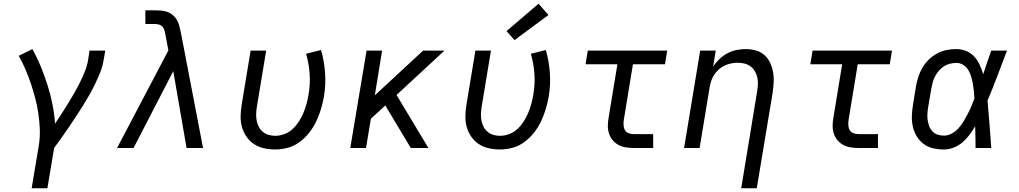

<svg xmlns="http://www.w3.org/2000/svg" viewBox="-20 -790 5440 1025"><path d="M149 215 187 -12Q194 -55 192.5 -98Q191 -141 185 -182.5Q179 -224 168.5 -264Q158 -304 145 -343Q132 -382 116 -419.5Q100 -457 80 -492L153 -528Q178 -483 197.5 -435.5Q217 -388 233 -338Q249 -288 259.5 -236Q270 -184 274 -130Q292 -157 309.5 -184Q327 -211 344 -238.5Q361 -266 377 -294Q393 -322 407 -350.5Q421 -379 433 -408.5Q445 -438 450 -468L458 -520H542L533 -468Q528 -436 515.5 -405Q503 -374 488.5 -343.5Q474 -313 457.5 -284Q441 -255 423 -226Q405 -197 386 -168.5Q367 -140 348 -111.5Q329 -83 309 -55.5Q289 -28 269 0L233 215Z M605 0 879 -521 863 -605V-606Q861 -617 858 -628Q855 -639 847.5 -647.5Q840 -656 828.5 -659Q817 -662 805 -662H756V-735H805Q823 -735 841 -733.5Q859 -732 875 -726Q891 -720 903.5 -709Q916 -698 924.5 -683.5Q933 -669 937 -652.5Q941 -636 945 -619L1064 0H976L905 -410L693 0Z M1449 8Q1419 8 1389.5 1.5Q1360 -5 1336.5 -20.5Q1313 -36 1296.5 -59.5Q1280 -83 1272 -111Q1264 -139 1264.5 -169Q1265 -199 1270 -230L1318 -520H1401L1351 -218Q1348 -199 1347.5 -180.5Q1347 -162 1350.5 -145Q1354 -128 1362 -112.5Q1370 -97 1383.5 -86Q1397 -75 1414 -70Q1431 -65 1450 -65Q1474 -65 1499 -74.5Q1524 -84 1543 -102Q1562 -120 1576 -142Q1590 -164 1600 -188Q1610 -212 1616.5 -236Q1623 -260 1627 -284Q1637 -341 1633 -396Q1629 -451 1614 -503L1694 -523Q1711 -464 1715.5 -400.5Q1720 -337 1709 -272Q1703 -239 1693 -206Q1683 -173 1668 -141.5Q1653 -110 1630.5 -81.5Q1608 -53 1579 -31.5Q1550 -10 1516 -1Q1482 8 1449 8Z M1850 0 1937 -520H2020L1981 -281L2239 -520H2353L2097 -283L2267 0H2173L2037 -227L1960 -156L1934 0Z M2649 8Q2619 8 2589.5 1.5Q2560 -5 2536.5 -20.5Q2513 -36 2496.5 -59.5Q2480 -83 2472 -111Q2464 -139 2464.5 -169Q2465 -199 2470 -230L2518 -520H2601L2551 -218Q2548 -199 2547.5 -180.5Q2547 -162 2550.5 -145Q2554 -128 2562 -112.5Q2570 -97 2583.5 -86Q2597 -75 2614 -70Q2631 -65 2650 -65Q2674 -65 2699 -74.5Q2724 -84 2743 -102Q2762 -120 2776 -142Q2790 -164 2800 -188Q2810 -212 2816.5 -236Q2823 -260 2827 -284Q2837 -341 2833 -396Q2829 -451 2814 -503L2894 -523Q2911 -464 2915.5 -400.5Q2920 -337 2909 -272Q2903 -239 2893 -206Q2883 -173 2868 -141.5Q2853 -110 2830.5 -81.5Q2808 -53 2779 -31.5Q2750 -10 2716 -1Q2682 8 2649 8ZM2727 -576 2684 -624 2855 -770 2908 -710Z M3363 0Q3341 0 3320 -3.5Q3299 -7 3281.5 -16.5Q3264 -26 3251 -41.5Q3238 -57 3231.5 -76.5Q3225 -96 3225 -117.5Q3225 -139 3229 -161L3276 -447H3106L3118 -520H3542L3530 -447H3359L3310 -149Q3308 -135 3309 -120.5Q3310 -106 3316.5 -95Q3323 -84 3336 -79Q3349 -74 3363 -74H3467V0Z M3937 215 4022 -302Q4025 -321 4026 -340Q4027 -359 4023 -376.5Q4019 -394 4010 -409.5Q4001 -425 3987 -435.5Q3973 -446 3955 -450.5Q3937 -455 3918 -455Q3901 -455 3883.5 -451.5Q3866 -448 3849.5 -440.5Q3833 -433 3818.5 -420.5Q3804 -408 3794 -393Q3784 -378 3778 -361Q3772 -344 3769 -327L3715 0H3632L3718 -520H3801L3787 -434Q3801 -456 3820.5 -474.5Q3840 -493 3863.5 -505.5Q3887 -518 3912 -523Q3937 -528 3961 -528Q3989 -528 4015.5 -520.5Q4042 -513 4061.5 -495.5Q4081 -478 4092 -453.5Q4103 -429 4107.5 -402Q4112 -375 4110 -347Q4108 -319 4104 -290L4020 215Z M4563 0Q4541 0 4520 -3.5Q4499 -7 4481.5 -16.5Q4464 -26 4451 -41.5Q4438 -57 4431.5 -76.5Q4425 -96 4425 -117.5Q4425 -139 4429 -161L4476 -447H4306L4318 -520H4742L4730 -447H4559L4510 -149Q4508 -135 4509 -120.5Q4510 -106 4516.5 -95Q4523 -84 4536 -79Q4549 -74 4563 -74H4667V0Z M5020 8Q4990 8 4961.5 1.5Q4933 -5 4911 -21.5Q4889 -38 4874.5 -61.5Q4860 -85 4853.5 -113Q4847 -141 4848 -170.5Q4849 -200 4854 -230L4870 -330Q4875 -355 4883 -380.5Q4891 -406 4905 -429.5Q4919 -453 4939 -472.5Q4959 -492 4983.5 -505Q5008 -518 5034 -523Q5060 -528 5086 -528Q5114 -528 5139 -517.5Q5164 -507 5181.5 -487.5Q5199 -468 5210 -444Q5221 -420 5229 -394Q5239 -426 5250 -457.5Q5261 -489 5272 -520H5356Q5330 -453 5305 -386Q5280 -319 5252 -253Q5258 -190 5262.5 -126.5Q5267 -63 5272 0H5188Q5188 -28 5187.5 -56Q5187 -84 5186 -113V-114Q5186 -115 5186 -115Q5186 -115 5186 -116Q5172 -92 5155.5 -70Q5139 -48 5118 -30Q5097 -12 5071 -2Q5045 8 5020 8ZM5020 -66Q5041 -66 5061.5 -77.5Q5082 -89 5097.5 -106Q5113 -123 5124.5 -142.5Q5136 -162 5146.5 -182Q5157 -202 5165.5 -222.5Q5174 -243 5182 -264Q5181 -284 5179 -304Q5177 -324 5173.5 -343.5Q5170 -363 5164.5 -381.5Q5159 -400 5149 -416.5Q5139 -433 5122.5 -443.5Q5106 -454 5086 -454Q5069 -454 5052 -450Q5035 -446 5020 -436.5Q5005 -427 4993 -413Q4981 -399 4972.5 -383.5Q4964 -368 4959.5 -351Q4955 -334 4952 -318L4935 -218Q4932 -200 4931 -182.5Q4930 -165 4932.5 -148Q4935 -131 4941 -115.5Q4947 -100 4958.5 -88Q4970 -76 4986 -71Q5002 -66 5020 -66Z"/></svg>

Font: Iosevka SS04 Extended
Style: Italic
Weight: 400
Width: 7
Italic angle: -9°
Monospace: yes
Designer: Belleve Invis
Foundry: Belleve Invis
Version: Version 19.0.0; ttfautohint (v1.8.4)